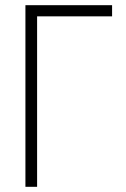

<svg xmlns="http://www.w3.org/2000/svg" viewBox="-20 -720 487 740"><path d="M78 -700V0H123V-657H412V-700Z"/></svg>

Font: Advent Pro
Style: Light
Weight: 300
Designer: Andreas Kalpakidis
Foundry: Andreas Kalpakidis
Version: Version 2.002 2007